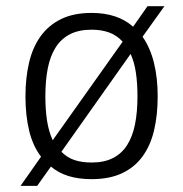

<svg xmlns="http://www.w3.org/2000/svg" viewBox="-20 -569 597 626"><path d="M46.9 37.1 113.8 -58.1Q86.9 -93.3 75 -143.1Q63 -192.9 63 -254.9Q63 -314.5 74.7 -364.5Q86.4 -414.6 112.3 -450.7Q138.2 -486.8 179.2 -506.8Q220.2 -526.9 278.8 -526.9Q363.3 -526.9 414.1 -481.9L460.9 -548.8H516.1L444.8 -449.2Q469.7 -413.6 481.9 -364.5Q494.1 -315.4 494.1 -254.9Q494.1 -193.8 482.4 -144.3Q470.7 -94.7 444.8 -59.1Q418.9 -23.4 377.9 -4.2Q336.9 15.1 278.8 15.1Q235.8 15.1 203.1 4.9Q170.4 -5.4 146 -25.9L101.1 37.1ZM127.9 -254.9Q127.9 -210.4 133.5 -174.8Q139.2 -139.2 151.9 -111.8L379.9 -433.1Q361.3 -453.6 336.2 -462.9Q311 -472.2 278.8 -472.2Q236.8 -472.2 208 -457.3Q179.2 -442.4 161.4 -414.3Q143.6 -386.2 135.7 -345.9Q127.9 -305.7 127.9 -254.9ZM428.2 -254.9Q428.2 -297.4 423.1 -332Q418 -366.7 405.8 -393.1L180.2 -74.2Q198.7 -55.2 222.9 -47.1Q247.1 -39.1 278.8 -39.1Q319.3 -39.1 347.9 -53.5Q376.5 -67.9 394.3 -95.7Q412.1 -123.5 420.2 -163.6Q428.2 -203.6 428.2 -254.9Z"/></svg>

Font: Clear Sans Light
Style: Regular
Weight: 300
Foundry: Intel Corporation
Version: Version 1.00